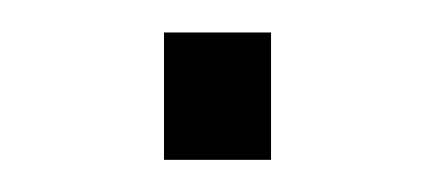

<svg xmlns="http://www.w3.org/2000/svg" viewBox="-20 -409 280 120"><path d="M82.5 -309.1V-388.7H149.4V-309.1Z"/></svg>

Font: Roboto Slab LO Light
Style: Regular
Weight: 300
Designer: Google
Version: Version 2.000